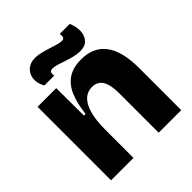

<svg xmlns="http://www.w3.org/2000/svg" viewBox="-195 -844 975 975"><g transform="rotate(-45 293.0 -356.5)"><path d="M44 0V-304V-528H178L179 -330H191Q199 -402 220 -449Q241 -496 278 -519Q315 -542 370 -542Q458 -542 503 -482.5Q548 -423 548 -302V0H386V-282Q386 -344 367.5 -374Q349 -404 310 -404Q278 -404 254.5 -382.5Q231 -361 218 -316.5Q205 -272 205 -202V0ZM397 -574Q378 -574 354.5 -579.5Q331 -585 308.5 -593Q286 -601 267 -606.5Q248 -612 236 -612Q219 -612 216 -601.5Q213 -591 216 -580H145Q126 -614 129.5 -644.5Q133 -675 154.5 -694Q176 -713 210 -713Q229 -713 251.5 -707.5Q274 -702 296 -695Q318 -688 336.5 -682.5Q355 -677 366 -677Q383 -677 385.5 -687.5Q388 -698 385 -710H457Q472 -677 470.5 -645.5Q469 -614 451 -594Q433 -574 397 -574Z"/></g></svg>

Font: Bricolage Grotesque 72pt ExtraBold
Style: Regular
Weight: 800
Designer: Mathieu Triay
Foundry: Atelier Triay
Version: Version 1.001;gftools[0.9.33.dev8+g029e19f]